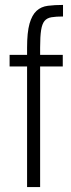

<svg xmlns="http://www.w3.org/2000/svg" viewBox="-20 -760 290 780"><path d="M143 0V-490H235V-537H143V-567Q143 -612 147 -637.5Q151 -663 161 -675Q171 -687 189.5 -690Q208 -693 236 -693V-740Q202 -740 174.5 -736.5Q147 -733 128.5 -716Q110 -699 100 -664Q90 -629 90 -566V-537H19V-490H90V0Z"/></svg>

Font: Secuela Light
Style: Regular
Weight: 300
Designer: Fernando Haro
Foundry: deFharo
Version: Version 1.708